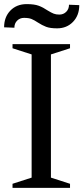

<svg xmlns="http://www.w3.org/2000/svg" viewBox="-33 -915 406 935"><path d="M28 -20 121 -50V-650L28 -680V-700H308V-680L215 -650V-50L308 -20V0H28ZM97 -895Q134 -895 155.5 -887Q177 -879 199 -864Q217 -853 228.5 -848.5Q240 -844 256 -844Q276 -844 289.5 -857.5Q303 -871 303 -892L353 -890Q353 -840 322.5 -808.5Q292 -777 245 -777Q211 -777 191.5 -784.5Q172 -792 152 -805Q134 -817 120.5 -822.5Q107 -828 84 -828Q64 -828 50.5 -814.5Q37 -801 37 -780L-13 -782Q-13 -832 17.5 -863.5Q48 -895 97 -895Z"/></svg>

Font: Wittgenstein
Style: Regular
Weight: 400
Designer: Jörg Drees
Foundry: Jörg Drees
Version: Version 1.003;Glyphs 3.1.2 (3151)